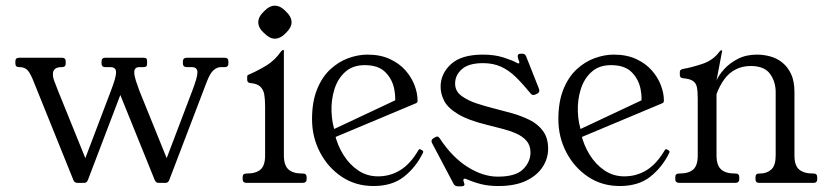

<svg xmlns="http://www.w3.org/2000/svg" viewBox="-20 -643 2906 675"><path d="M252 0Q242 0 238 -10L100 -352Q87 -386 76.5 -396.5Q66 -407 49 -407H47Q34 -407 34 -420V-427Q34 -440 47 -440H198Q211 -440 211 -427V-420Q211 -407 198 -407H196Q166 -407 166 -382Q166 -370 171.5 -356.5Q177 -343 184 -324L280 -87L370 -324Q378 -345 383 -361.5Q388 -378 388 -389Q388 -407 368 -407H350Q337 -407 337 -420V-427Q337 -440 350 -440H485Q497 -440 497 -431V-417Q497 -407 485 -407H470Q452 -407 452 -389Q452 -377 457.5 -360Q463 -343 470 -324L566 -87L656 -324Q664 -345 669 -361.5Q674 -378 674 -389Q674 -407 654 -407H637Q623 -407 623 -420V-427Q623 -440 637 -440H770Q783 -440 783 -427V-420Q783 -407 770 -407H756Q743 -407 730.5 -396Q718 -385 706 -353L575 -10Q571 0 562 0H538Q528 0 524 -10L403 -309L289 -10Q285 0 276 0Z M1045 -33Q1058 -33 1058 -20V-13Q1058 0 1043 0H848Q833 0 833 -13V-20Q833 -33 846 -33H848Q880 -33 896 -47Q912 -61 912 -96V-269Q912 -294 909 -311Q906 -328 895 -338.5Q884 -349 860 -351Q849 -352 849 -363V-373Q849 -378 853 -380Q857 -382 862 -384Q891 -397 918.5 -414Q946 -431 968 -462Q972 -467 975 -467H976Q978 -467 978 -466V-97Q978 -62 994 -47.5Q1010 -33 1042 -33ZM946 -623Q966 -623 985 -603Q1005 -584 1005 -565Q1005 -546 985 -527Q966 -507 946 -507Q928 -507 908 -527Q888 -545 888 -565Q888 -584 908 -603Q927 -623 946 -623Z M1466 -104Q1442 -55 1400.5 -22Q1359 11 1293 11Q1230 11 1181.5 -21.5Q1133 -54 1105 -107.5Q1077 -161 1077 -224Q1077 -285 1094.5 -328.5Q1112 -372 1141 -399Q1170 -426 1204.5 -438.5Q1239 -451 1272 -451Q1317 -451 1350.5 -435.5Q1384 -420 1405.5 -395.5Q1427 -371 1437.5 -343Q1448 -315 1448 -290Q1448 -288 1447.5 -285.5Q1447 -283 1445 -281.5Q1443 -280 1440 -279L1118 -144L1107 -167L1392 -301L1366 -263Q1373 -295 1366 -330Q1359 -365 1334.5 -389.5Q1310 -414 1262 -414Q1220 -414 1193.5 -390Q1167 -366 1155.5 -328.5Q1144 -291 1145.5 -250.5Q1147 -210 1159 -177L1157 -172Q1166 -133 1187 -99Q1208 -65 1239 -44Q1270 -23 1309 -23Q1352 -23 1387.5 -45Q1423 -67 1451 -115Q1454 -120 1458 -118L1465 -114Q1470 -111 1466 -104Z M1865 -312Q1859 -309 1856 -309Q1849 -309 1845 -315Q1818 -348 1793.5 -372Q1769 -396 1741.5 -408.5Q1714 -421 1678 -421Q1628 -421 1604 -400Q1580 -379 1580 -349Q1580 -322 1603 -305.5Q1626 -289 1657 -279Q1688 -269 1712 -263Q1744 -255 1778 -245.5Q1812 -236 1841.5 -221.5Q1871 -207 1889 -182.5Q1907 -158 1907 -120Q1907 -85 1887 -55Q1867 -25 1828.5 -7Q1790 11 1732 11Q1698 11 1672 4.5Q1646 -2 1623 -12Q1616 -15 1615 -15Q1609 -15 1609 -9Q1609 -8 1609.5 -6Q1610 -4 1611 -2Q1613 4 1613 5Q1613 12 1602 12H1590Q1580 12 1575 4L1500 -138Q1497 -144 1497 -146Q1497 -153 1504 -157L1509 -160Q1514 -163 1517 -163Q1522 -163 1527 -155Q1570 -90 1624 -56Q1678 -22 1730 -22Q1793 -22 1819 -48Q1845 -74 1845 -107Q1845 -132 1831 -148Q1817 -164 1794 -174Q1771 -184 1745 -190.5Q1719 -197 1696 -203Q1626 -220 1590 -242Q1554 -264 1541.5 -288.5Q1529 -313 1529 -338Q1529 -384 1565.5 -417.5Q1602 -451 1678 -451Q1719 -451 1751.5 -440.5Q1784 -430 1797 -422Q1801 -420 1803 -420Q1806 -420 1806 -423Q1806 -425 1805 -428Q1804 -431 1802 -435Q1801 -439 1800.5 -441.5Q1800 -444 1800 -445Q1800 -454 1809 -454H1818Q1826 -454 1830 -444L1874 -333Q1875 -330 1875.5 -328Q1876 -326 1876 -324Q1876 -318 1869 -314Z M2332 -104Q2308 -55 2266.5 -22Q2225 11 2159 11Q2096 11 2047.5 -21.5Q1999 -54 1971 -107.5Q1943 -161 1943 -224Q1943 -285 1960.5 -328.5Q1978 -372 2007 -399Q2036 -426 2070.5 -438.5Q2105 -451 2138 -451Q2183 -451 2216.5 -435.5Q2250 -420 2271.5 -395.5Q2293 -371 2303.5 -343Q2314 -315 2314 -290Q2314 -288 2313.5 -285.5Q2313 -283 2311 -281.5Q2309 -280 2306 -279L1984 -144L1973 -167L2258 -301L2232 -263Q2239 -295 2232 -330Q2225 -365 2200.5 -389.5Q2176 -414 2128 -414Q2086 -414 2059.5 -390Q2033 -366 2021.5 -328.5Q2010 -291 2011.5 -250.5Q2013 -210 2025 -177L2023 -172Q2032 -133 2053 -99Q2074 -65 2105 -44Q2136 -23 2175 -23Q2218 -23 2253.5 -45Q2289 -67 2317 -115Q2320 -120 2324 -118L2331 -114Q2336 -111 2332 -104Z M2369 0Q2354 0 2354 -13V-20Q2354 -33 2367 -33H2369Q2401 -33 2417 -47Q2433 -61 2433 -96V-297Q2433 -322 2430 -336.5Q2427 -351 2416 -358.5Q2405 -366 2381 -368Q2370 -369 2370 -380V-390Q2370 -399 2383 -401Q2412 -406 2449.5 -418.5Q2487 -431 2509 -461Q2513 -466 2516 -466H2517Q2519 -466 2519 -465L2499 -360Q2507 -379 2526 -400Q2545 -421 2574 -436Q2603 -451 2641 -451Q2665 -451 2688.5 -444.5Q2712 -438 2731 -422.5Q2750 -407 2761.5 -382Q2773 -357 2773 -319V-96Q2773 -61 2789.5 -47Q2806 -33 2838 -33H2840Q2853 -33 2853 -20V-13Q2853 0 2840 0H2649Q2636 0 2636 -13V-20Q2636 -33 2649 -33H2652Q2676 -33 2691.5 -47Q2707 -61 2707 -96V-319Q2707 -356 2687 -383.5Q2667 -411 2619 -411Q2590 -411 2566.5 -399Q2543 -387 2526.5 -364.5Q2510 -342 2499 -312V-97Q2499 -62 2515 -47.5Q2531 -33 2563 -33H2566Q2579 -33 2579 -20V-13Q2579 0 2564 0Z"/></svg>

Font: Young Serif Light
Style: Regular
Weight: 300
Designer: Bastien Sozeau
Foundry: NBR — Bastien Sozeau
Version: Version 5.001